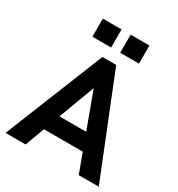

<svg xmlns="http://www.w3.org/2000/svg" viewBox="-207 -1036 1089 1172"><g transform="rotate(30 337.0 -450.5)"><path d="M288.5 -697H385.5L665 0H524L473.5 -136.5H200L149.5 0H8ZM431 -252 337.5 -506 243 -252ZM369.5 -901H502V-773.5H369.5ZM173.5 -901H305.5V-773.5H173.5Z"/></g></svg>

Font: HK Grotesk
Style: Bold
Weight: 700
Designer: Alfredo Marco Pradil
Foundry: Hanken Design Co.
Version: Version 3.001